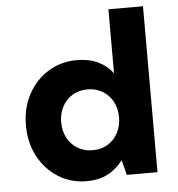

<svg xmlns="http://www.w3.org/2000/svg" viewBox="-52 -769 768 830"><g transform="rotate(-5 331.5 -354.0)"><path d="M290 12Q223 12 168.5 -22Q114 -56 82 -115.5Q50 -175 50 -250Q50 -326 82 -385.5Q114 -445 169.5 -479Q225 -513 293 -513Q346 -513 385 -494.5Q424 -476 449 -442V-720H599V0H466L449 -65Q433 -44 411.5 -26.5Q390 -9 360.5 1.5Q331 12 290 12ZM328 -119Q366 -119 394 -136Q422 -153 438 -183Q454 -213 454 -251Q454 -290 438 -319.5Q422 -349 393.5 -366Q365 -383 328 -383Q292 -383 263.5 -366Q235 -349 219 -319Q203 -289 203 -252Q203 -213 219 -183Q235 -153 263.5 -136Q292 -119 328 -119Z"/></g></svg>

Font: DM Sans 17pt Black
Style: Regular
Weight: 900
Version: Version 4.004;gftools[0.9.30]